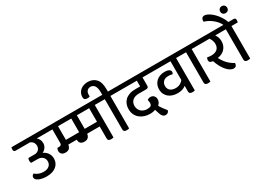

<svg xmlns="http://www.w3.org/2000/svg" viewBox="-51 -1782 3804 2787"><g transform="rotate(-30 1851.0 -388.5)"><path d="M357 -539Q379 -522 392.5 -495.5Q406 -469 406 -435Q406 -392 382 -360Q358 -328 326 -315Q347 -307 365.5 -293Q384 -279 398 -260Q412 -241 420.5 -217Q429 -193 429 -163Q429 -125 414.5 -93Q400 -61 372 -37.5Q344 -14 303.5 -1Q263 12 211 12Q175 12 142.5 6Q110 0 84.5 -11Q59 -22 44 -37.5Q29 -53 29 -72Q29 -90 39 -103Q49 -116 63 -121Q121 -69 205 -69Q263 -69 297 -96.5Q331 -124 331 -174Q331 -216 301 -244.5Q271 -273 218 -273H111Q105 -281 103 -291Q101 -301 101 -312Q101 -337 111 -354H215Q257 -354 283 -380.5Q309 -407 309 -444Q309 -478 292 -502.5Q275 -527 243 -539H2Q-30 -539 -30 -577Q-30 -585 -28.5 -594.5Q-27 -604 -24 -612H481Q513 -612 513 -575Q513 -567 511.5 -557Q510 -547 507 -539Z M1330 -539V5Q1322 7 1312.5 9Q1303 11 1291 11Q1262 11 1249 0.5Q1236 -10 1236 -33V-233H1026Q1021 -196 1000 -174Q979 -152 937 -152Q893 -152 872.5 -172.5Q852 -193 852 -223V-233H710Q705 -196 684 -174Q663 -152 621 -152Q577 -152 556.5 -172.5Q536 -193 536 -223Q536 -250 549 -271H581Q599 -271 609.5 -281.5Q620 -292 620 -311V-539H499Q467 -539 467 -577Q467 -585 468.5 -594.5Q470 -604 473 -612H1409Q1441 -612 1441 -575Q1441 -567 1439.5 -557Q1438 -547 1435 -539ZM936 -310V-539H714V-310ZM1030 -312H1236V-539H1030Z M1592 -539V5Q1584 7 1574.5 9Q1565 11 1552 11Q1523 11 1510.5 0.5Q1498 -10 1498 -33V-539H1414Q1382 -539 1382 -577Q1382 -585 1383.5 -594.5Q1385 -604 1388 -612H1498V-656Q1498 -729 1473.5 -764Q1449 -799 1406 -799Q1391 -799 1377 -794Q1363 -789 1352 -778.5Q1341 -768 1334.5 -751.5Q1328 -735 1328 -713V-683Q1322 -681 1316 -679Q1311 -677 1303.5 -676Q1296 -675 1288 -675Q1263 -675 1247 -686Q1231 -697 1231 -729Q1231 -763 1244.5 -790.5Q1258 -818 1281 -838Q1304 -858 1336 -869Q1368 -880 1405 -880Q1490 -880 1541 -826Q1592 -772 1592 -657V-612H1671Q1703 -612 1703 -575Q1703 -567 1701.5 -557Q1700 -547 1697 -539Z M2130 -539V-403Q2130 -380 2119.5 -371Q2109 -362 2084 -362H1966Q1935 -362 1909 -354.5Q1883 -347 1863.5 -331.5Q1844 -316 1833 -292.5Q1822 -269 1822 -237Q1822 -207 1833 -182.5Q1844 -158 1863 -141Q1882 -124 1907.5 -115Q1933 -106 1961 -106Q2003 -106 2021.5 -119Q2040 -132 2040 -164Q2040 -190 2032 -216Q2040 -224 2054 -230Q2068 -236 2086 -236Q2100 -236 2113.5 -231.5Q2127 -227 2138 -217Q2149 -207 2156 -191.5Q2163 -176 2163 -155Q2163 -127 2150.5 -105Q2138 -83 2121 -69Q2141 -34 2165 -1Q2189 32 2209 55Q2207 76 2190.5 89.5Q2174 103 2151 103Q2097 103 2075 29L2053 -40Q2038 -35 2017.5 -30Q1997 -25 1962 -25Q1915 -25 1872 -39Q1829 -53 1796 -80Q1763 -107 1743.5 -147Q1724 -187 1724 -240Q1724 -283 1738 -320Q1752 -357 1780.5 -384.5Q1809 -412 1852 -427.5Q1895 -443 1952 -443H2035V-539H1674Q1642 -539 1642 -577Q1642 -585 1643.5 -594.5Q1645 -604 1648 -612H2223Q2255 -612 2255 -575Q2255 -567 2253.5 -557Q2252 -547 2249 -539Z M2693 -539V5Q2686 7 2676 8.5Q2666 10 2654 10Q2625 10 2612 -0.5Q2599 -11 2599 -34V-127Q2574 -107 2541 -95.5Q2508 -84 2461 -84Q2418 -84 2380 -95.5Q2342 -107 2313.5 -130Q2285 -153 2268 -187.5Q2251 -222 2251 -269Q2251 -310 2266 -343.5Q2281 -377 2307 -400.5Q2333 -424 2368 -436.5Q2403 -449 2444 -449Q2496 -449 2520 -433.5Q2544 -418 2544 -395Q2544 -375 2532 -360Q2519 -364 2501.5 -367Q2484 -370 2467 -370Q2407 -370 2378.5 -340Q2350 -310 2350 -266Q2350 -218 2382.5 -190.5Q2415 -163 2473 -163Q2518 -163 2551 -182.5Q2584 -202 2599 -224V-539H2206Q2174 -539 2174 -577Q2174 -585 2175.5 -594.5Q2177 -604 2180 -612H2772Q2804 -612 2804 -575Q2804 -567 2802.5 -557Q2801 -547 2798 -539Z M2954 -539V5Q2946 7 2936.5 9Q2927 11 2914 11Q2885 11 2872.5 0.5Q2860 -10 2860 -33V-539H2776Q2744 -539 2744 -577Q2744 -585 2745.5 -594.5Q2747 -604 2750 -612H3033Q3065 -612 3065 -575Q3065 -567 3063.5 -557Q3062 -547 3059 -539Z M3349 -539Q3366 -516 3376.5 -487Q3387 -458 3387 -421Q3387 -379 3373 -347Q3359 -315 3336 -291.5Q3313 -268 3282 -254.5Q3251 -241 3218 -237Q3248 -177 3291.5 -129.5Q3335 -82 3398 -49Q3398 -22 3384.5 -5Q3371 12 3342 12Q3318 12 3290.5 -3Q3263 -18 3235 -48.5Q3207 -79 3181 -125Q3155 -171 3134 -232Q3075 -234 3075 -279Q3075 -292 3079.5 -303.5Q3084 -315 3090 -323Q3101 -319 3117.5 -316.5Q3134 -314 3153 -314Q3190 -314 3216 -323Q3242 -332 3258.5 -348Q3275 -364 3282.5 -385.5Q3290 -407 3290 -432Q3290 -461 3280 -488.5Q3270 -516 3253 -539H3036Q3004 -539 3004 -577Q3004 -585 3005.5 -594.5Q3007 -604 3010 -612H3441Q3474 -612 3474 -575Q3474 -567 3472 -557Q3470 -547 3468 -539Z M3621 -539V5Q3613 7 3603.5 9Q3594 11 3581 11Q3552 11 3539.5 0.5Q3527 -10 3527 -33V-539H3443Q3411 -539 3411 -577Q3411 -585 3412.5 -594.5Q3414 -604 3417 -612H3528Q3512 -647 3485.5 -677.5Q3459 -708 3428 -731.5Q3397 -755 3364 -771.5Q3331 -788 3303 -795Q3302 -798 3302 -802.5Q3302 -807 3302 -812Q3302 -836 3315.5 -852.5Q3329 -869 3355 -869Q3386 -869 3423 -848Q3460 -827 3496 -792Q3532 -757 3563 -710Q3594 -663 3612 -612H3700Q3732 -612 3732 -575Q3732 -567 3730.5 -557Q3729 -547 3726 -539ZM3584 -801Q3584 -827 3601 -843.5Q3618 -860 3643 -860Q3668 -860 3684.5 -843.5Q3701 -827 3701 -801Q3701 -775 3684.5 -759Q3668 -743 3643 -743Q3618 -743 3601 -759Q3584 -775 3584 -801Z"/></g></svg>

Font: Baloo 2 Medium
Style: Regular
Weight: 500
Designer: Sarang Kulkarni and Ek Type
Foundry: Ek Type
Version: Version 1.640;hotconv 1.0.111;makeotfexe 2.5.65597; ttfautoh